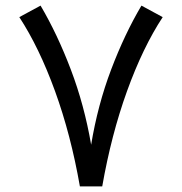

<svg xmlns="http://www.w3.org/2000/svg" viewBox="-20 -664 648 684"><path d="M264.6 0Q232.4 -184.1 176 -339.4Q119.6 -494.6 48.8 -603L124.5 -644Q184.1 -543 232.2 -416.5Q280.3 -290 304.7 -148.4Q328.1 -290 376 -416.3Q423.8 -542.5 483.9 -644L559.6 -603Q488.8 -495.1 432.6 -339.6Q376.5 -184.1 344.2 0Z"/></svg>

Font: Vazir FD
Style: FD
Weight: 400
Foundry: Based on Dejavu fonts, by Saber Rastikerdar
Version: Version 26.0.0